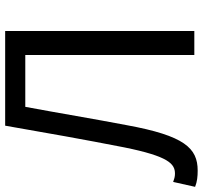

<svg xmlns="http://www.w3.org/2000/svg" viewBox="-41 -732 786 744"><g transform="rotate(-90 352.0 -360.0)"><path d="M63 13C150 13 198 -38 239 -262C264 -393 285 -521 310 -655H511V0H604V-733H237C209 -572 183 -425 153 -272C118 -99 89 -75 51 -75C39 -75 30 -78 19 -82L0 3C20 11 40 13 63 13Z"/></g></svg>

Font: Noto Sans Mono CJK SC
Style: Regular
Weight: 400
Designer: Ryoko NISHIZUKA 西塚涼子 (kana, bopomofo & ideographs); Paul D. Hunt (Latin, Greek & Cyrillic); Sandoll Communications 산돌커뮤니
Foundry: Adobe
Version: Version 2.004;hotconv 1.0.118;makeotfexe 2.5.65603